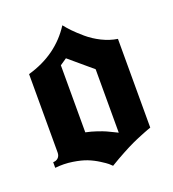

<svg xmlns="http://www.w3.org/2000/svg" viewBox="-121 -728 745 829"><g transform="rotate(-20 251.5 -313.5)"><path d="M329.1 -408.2 224.6 -496.6 193.8 -475.6V-167.5Q220.2 -162.1 244.4 -153.8Q268.6 -145.5 281.7 -139.6Q294.9 -133.8 310.1 -126Q325.2 -118.2 329.1 -116.7ZM51.8 -126.5V-486.8Q188 -525.4 258.8 -635.7Q271.5 -619.6 288.1 -602.3Q304.7 -585 331.8 -561.8Q358.9 -538.6 393.8 -521.2Q428.7 -503.9 464.4 -498.5V-90.8Q461.4 -89.8 448.7 -85.2Q436 -80.6 431.6 -78.6Q427.2 -76.7 414.8 -71.8Q402.3 -66.9 394.8 -63.5Q387.2 -60.1 374 -54.2Q360.8 -48.3 349.4 -42.2Q337.9 -36.1 323 -28.3Q308.1 -20.5 291.7 -11Q275.4 -1.5 257.3 9.3Q251 2.9 243.4 -3.7Q235.8 -10.3 212.4 -25.1Q189 -40 163.8 -50Q138.7 -60.1 99.4 -66.2Q60.1 -72.3 19.5 -67.9V-93.8Q33.7 -93.8 42.7 -102.5Q51.8 -111.3 51.8 -126.5Z"/></g></svg>

Font: KJV1611
Style: Regular
Weight: 400
Version: Version 3.6.1